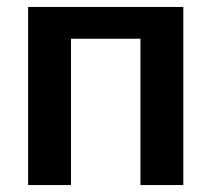

<svg xmlns="http://www.w3.org/2000/svg" viewBox="-20 -533 610 553"><path d="M508 0H384.5V-421.5H184.5V0H61V-513H508Z"/></svg>

Font: Lato
Style: Bold
Weight: 700
Designer: Lukasz Dziedzic with Adam Twardoch and Botio Nikoltchev
Foundry: tyPoland Lukasz Dziedzic
Version: Version 2.010; 2014-09-01; http://www.latofonts.com/; ttfaut